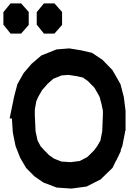

<svg xmlns="http://www.w3.org/2000/svg" viewBox="-37 -1100 769 1125"><path d="M668.9 -606.9 688.5 -531.7 698.7 -450.2V-333H695.8L695.3 -323.7L679.7 -244.1L669.4 -218.8L671.9 -217.3L644 -158.7L643.1 -159.2L622.6 -116.7L552.7 -48.8L469.7 -6.8L380.9 4.9L295.4 -1L217.8 -30.3L164.6 -66.9L116.2 -115.7L81.5 -174.8L54.2 -244.1L38.1 -323.2L32.7 -405.8H19.5L45.4 -532.7L64.9 -606.9L101.6 -671.9L147.5 -725.6L205.1 -774.9L294.4 -810.5L368.7 -816.4L438 -805.2L502 -790.5L563.5 -749.5L621.6 -689.5L622.6 -688Q623.5 -686 625.2 -683.1Q627 -680.2 628.7 -677.5Q630.4 -674.8 631.3 -672.4Q632.3 -671.4 633.5 -668.9Q634.8 -666.5 635.7 -665.5ZM562 -330.6 565.9 -426.8V-452.1L557.6 -490.7L546.9 -531.7L539.6 -545.4L516.1 -586.4L478 -625L449.2 -645.5L412.1 -653.8L363.8 -661.1L324.2 -658.2L274.9 -638.2L242.2 -608.9L209.5 -571.8L188.5 -535.2L175.8 -507.3L167 -458V-423.8L171.4 -330.6L183.1 -276.4L201.2 -242.7L221.7 -220.2L250 -191.4L279.8 -170.4L323.2 -153.3L377 -149.9L430.2 -156.7L475.1 -180.2L514.6 -219.2L533.2 -244.6L537.1 -251.5L551.3 -276.4ZM24.9 -1080.1H86.9L131.3 -1029.8V-954.1L86.9 -903.3H24.9L-17.1 -955.6V-1028.8ZM220.2 -1080.1H282.2L326.7 -1029.8V-954.1L282.2 -903.3H220.2L178.2 -955.6V-1028.8Z"/></svg>

Font: Gap Sans
Style: Black
Weight: 400
Designer: Alexandre Liziard and Etienne Ozeray
Foundry: Interstices.io
Version: Version 1.6.1 - December 3. 2014